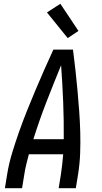

<svg xmlns="http://www.w3.org/2000/svg" viewBox="-20 -998 540 1018"><path d="M6 0 18 -74Q27 -130 44 -186Q61 -242 80.5 -297.5Q100 -353 122 -408Q144 -463 167 -517.5Q190 -572 214 -626.5Q238 -681 263 -735H367Q374 -681 380 -626.5Q386 -572 391 -517.5Q396 -463 400 -408Q404 -353 405.5 -297.5Q407 -242 405 -186Q403 -130 394 -74L382 0H291L303 -74Q307 -100 310 -127Q313 -154 315 -180H133Q126 -154 119.5 -127Q113 -100 109 -74L97 0ZM157 -260H318Q319 -359 315 -457Q311 -555 304 -652Q264 -555 226 -457Q188 -359 157 -260ZM339 -796 229 -932 300 -978 396 -834Z"/></svg>

Font: Iosevka Term Curly Md Obl
Style: Regular
Weight: 500
Italic angle: -9°
Designer: Belleve Invis
Foundry: Belleve Invis
Version: Version 32.3.0